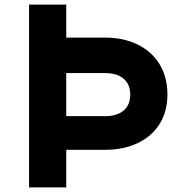

<svg xmlns="http://www.w3.org/2000/svg" viewBox="-20 -820 790 840"><path d="M107.1 -800H269.8V-655.5H438.8Q520.7 -655.5 582.8 -624.9Q644.9 -594.2 678.7 -538.1Q712.5 -482 712.5 -406.4Q712.5 -333.1 678.7 -278.4Q644.9 -223.8 582.8 -194.1Q520.7 -164.5 438.8 -164.5H269.8V0H107.1ZM549.9 -406Q549.9 -450.9 520.9 -475.6Q492 -500.2 440.2 -500.2H269.8V-311.9H440.2Q492 -311.9 520.9 -336.5Q549.9 -361.1 549.9 -406Z"/></svg>

Font: Martian Mono Custom sWd Rg
Style: Regular
Weight: 400
Width: 6
Monospace: yes
Designer: Alex Havermale
Foundry: Evil Martians
Version: Version 1.000